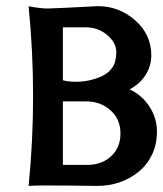

<svg xmlns="http://www.w3.org/2000/svg" viewBox="-20 -612 537 632"><path d="M263.2 -278.3H187V-69.3H268.1Q314.9 -69.3 345.7 -97.7Q376.5 -126 376.5 -172.9Q376.5 -219.7 343.8 -249Q311 -278.3 263.2 -278.3ZM263.2 -522H187V-347.7Q206.5 -342.8 229 -342.8Q251.5 -342.8 273.4 -347.4Q295.4 -352.1 316.4 -361.8Q337.4 -371.6 350.1 -390.1Q362.8 -408.7 362.8 -440.2Q362.8 -471.7 332.8 -496.8Q302.7 -522 263.2 -522ZM74.2 -591.3Q115.2 -584 136 -584Q156.7 -584 302.2 -591.8Q371.6 -591.8 424.8 -545.2Q478 -498.5 478 -430.2Q478 -394 458.7 -364.5Q439.5 -335 406.7 -317.9Q448.2 -298.3 472.4 -260.5Q496.6 -222.7 496.6 -179.4Q496.6 -136.2 480.2 -102.5Q463.9 -68.8 436.5 -46.9Q378.9 0 298.8 0Q298.8 0 201.7 -1.2Q104.5 -2.4 74.2 0Q88.9 -147.5 88.9 -295.4Q88.9 -443.4 74.2 -591.3Z"/></svg>

Font: Rachana
Style: Bold
Weight: 700
Designer: Hussain KH
Foundry: Hussain KH, Rajeesh K Nambiar, Santhosh Thottingal, Swathanthra Malayalam Computing (http://smc.org.in)
Version: Version 7.0.0+20221109